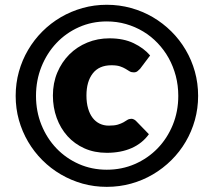

<svg xmlns="http://www.w3.org/2000/svg" viewBox="-20 -756 859 784"><path d="M516 -271Q522 -271 527.5 -268Q533 -265 537 -260.5L588 -208Q561 -170.5 517.2 -151.2Q473.5 -132 416 -132Q365.5 -132 324.8 -150.2Q284 -168.5 255.5 -200.2Q227 -232 211.5 -274.5Q196 -317 196 -366Q196 -417 214 -459.8Q232 -502.5 263.2 -533.8Q294.5 -565 336.5 -582.2Q378.5 -599.5 427 -599.5Q484.5 -599.5 526 -579.5Q567.5 -559.5 593 -529.5L552 -475Q548 -471 542 -465.8Q536 -460.5 526 -460.5Q516 -460.5 508.8 -465Q501.5 -469.5 492.5 -475Q483.5 -480.5 470.2 -485Q457 -489.5 435 -489.5Q384.5 -489.5 358.8 -456.2Q333 -423 333 -366Q333 -336 339.8 -313Q346.5 -290 358.5 -274.5Q370.5 -259 387.2 -251Q404 -243 424 -243Q447.5 -243 461.2 -247.2Q475 -251.5 484 -256.5Q493 -261.5 499.5 -266Q506 -270.5 516 -271ZM44 -364.5Q44 -416 57.2 -463.5Q70.5 -511 94.8 -552.2Q119 -593.5 153 -627.5Q187 -661.5 228.5 -685.8Q270 -710 317.2 -723.2Q364.5 -736.5 416 -736.5Q467.5 -736.5 515.2 -723.2Q563 -710 604.2 -685.8Q645.5 -661.5 679.8 -627.5Q714 -593.5 738.2 -552.2Q762.5 -511 775.8 -463.5Q789 -416 789 -364.5Q789 -313.5 775.8 -266Q762.5 -218.5 738.2 -177.2Q714 -136 679.8 -102Q645.5 -68 604.2 -43.8Q563 -19.5 515.2 -6.2Q467.5 7 416 7Q364.5 7 317.2 -6.2Q270 -19.5 228.5 -43.8Q187 -68 153 -102Q119 -136 94.8 -177.2Q70.5 -218.5 57.2 -265.8Q44 -313 44 -364.5ZM127 -364.5Q127 -301 149.2 -246Q171.5 -191 210.5 -150.2Q249.5 -109.5 302.2 -86.2Q355 -63 416 -63Q477.5 -63 530.8 -86.2Q584 -109.5 623.5 -150.2Q663 -191 685.5 -246Q708 -301 708 -364.5Q708 -407 697.8 -446Q687.5 -485 668.8 -518.8Q650 -552.5 623.5 -580.2Q597 -608 564.5 -627.5Q532 -647 494.5 -657.8Q457 -668.5 416 -668.5Q355 -668.5 302.2 -645Q249.5 -621.5 210.5 -580.2Q171.5 -539 149.2 -483.5Q127 -428 127 -364.5Z"/></svg>

Font: Lato Black
Style: Italic
Weight: 900
Italic angle: -7°
Designer: Lukasz Dziedzic
Foundry: tyPoland Lukasz Dziedzic
Version: Version 2.007; 2014-02-27